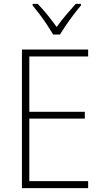

<svg xmlns="http://www.w3.org/2000/svg" viewBox="-20 -969 530 989"><path d="M434 0H93V-714H434V-678H131V-393H417V-358H131V-36H434ZM254 -791Q241 -813 222.5 -841Q204 -869 184 -895.5Q164 -922 148 -941V-949H174Q199 -924 225 -891.5Q251 -859 272 -830Q293 -860 318.5 -890Q344 -920 370 -949H397V-941Q380 -921 359.5 -894Q339 -867 320.5 -840Q302 -813 289 -791Z"/></svg>

Font: Noto Sans Khmer SemiCondensed ExtraLight
Style: Regular
Weight: 200
Width: 4
Designer: Danh Hong and the Monotype Design Team
Foundry: Monotype Imaging Inc.
Version: Version 2.004; ttfautohint (v1.8.4.7-5d5b)